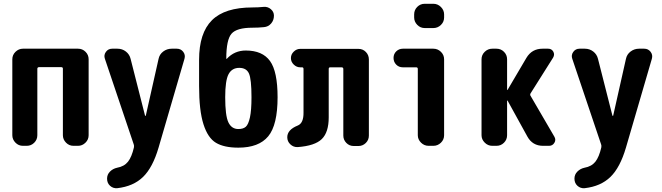

<svg xmlns="http://www.w3.org/2000/svg" viewBox="-20 -780 3540 1027"><path d="M397.5 -519.5Q420.9 -519.5 437.5 -502.9Q454.1 -486.3 454.1 -462.9V-56.6Q454.1 -33.2 437 -16.6Q419.9 0 397.5 0H373Q349.6 0 333 -17.1Q316.4 -34.2 316.4 -56.6V-413.1Q316.4 -420.9 306.6 -420.9H189.5Q180.7 -420.9 179.7 -413.1V-56.6Q179.7 -33.2 163.1 -16.6Q146.5 0 123 0H102.5Q79.1 0 62.5 -17.1Q45.9 -34.2 45.9 -56.6V-462.9Q45.9 -486.3 63 -502.9Q80.1 -519.5 102.5 -519.5Z M925.8 -519.5Q947.3 -519.5 960 -502.9Q972.7 -486.3 966.8 -465.8L828.1 9.8Q796.9 116.2 745.1 166.5Q693.4 216.8 607.4 226.6Q585 228.5 568.8 213.9Q552.7 199.2 552.7 175.8Q552.7 153.3 568.4 137.7Q584 122.1 606.4 117.2Q644.5 110.4 664.6 85Q684.6 59.6 696.3 8.8Q698.2 -1 695.3 -7.8L541 -465.8Q534.2 -485.4 546.4 -502.4Q558.6 -519.5 580.1 -519.5H608.4Q633.8 -519.5 653.3 -504.4Q672.9 -489.3 678.7 -464.8L755.9 -161.1Q756.8 -160.2 758.3 -160.2Q759.8 -160.2 759.8 -161.1L828.1 -464.8Q833 -489.3 853 -504.4Q873 -519.5 898.4 -519.5Z M1254.9 -89.8Q1281.2 -89.8 1294.9 -102.1Q1308.6 -114.3 1316.9 -151.9Q1325.2 -189.5 1325.2 -259.8Q1325.2 -357.4 1311.5 -387.2Q1297.9 -417 1259.8 -417Q1220.7 -417 1202.6 -383.3Q1184.6 -349.6 1184.6 -259.8Q1184.6 -161.1 1201.7 -125.5Q1218.8 -89.8 1254.9 -89.8ZM1294.9 -509.8Q1383.8 -509.8 1424.3 -453.6Q1464.8 -397.5 1464.8 -259.8Q1464.8 -111.3 1414.6 -50.8Q1364.3 9.8 1254.9 9.8Q1178.7 9.8 1135.3 -16.1Q1091.8 -42 1068.4 -115.2Q1044.9 -188.5 1044.9 -320.3V-460Q1044.9 -603.5 1113.8 -671.9Q1182.6 -740.2 1330.1 -740.2Q1360.4 -740.2 1390.6 -743.2Q1412.1 -745.1 1428.7 -731Q1445.3 -716.8 1445.3 -696.3Q1445.3 -671.9 1430.2 -654.3Q1415 -636.7 1391.6 -634.8Q1361.3 -631.8 1330.1 -631.8Q1246.1 -631.8 1218.3 -599.6Q1190.4 -567.4 1190.4 -466.8Q1190.4 -464.8 1191.4 -464.8Q1192.4 -464.8 1193.4 -465.8Q1234.4 -509.8 1294.9 -509.8Z M1897.5 -518.6Q1920.9 -518.6 1937 -502Q1953.1 -485.4 1953.1 -461.9V-54.7Q1953.1 -31.2 1936.5 -15.1Q1919.9 1 1897.5 1H1872.1Q1848.6 1 1832.5 -15.6Q1816.4 -32.2 1816.4 -54.7V-411.1Q1816.4 -419.9 1806.6 -419.9H1746.1Q1738.3 -419.9 1738.3 -411.1V-152.3Q1738.3 -72.3 1701.2 -36.1Q1664.1 0 1572.3 6.8Q1549.8 7.8 1533.2 -7.8Q1516.6 -23.4 1516.6 -45.9Q1516.6 -85.9 1572.3 -108.4Q1604.5 -121.1 1603.5 -178.7V-411.1Q1603.5 -419.9 1595.7 -419.9H1585.9Q1566.4 -419.9 1551.3 -434.6Q1536.1 -449.2 1536.1 -469.2Q1536.1 -489.3 1551.3 -503.9Q1566.4 -518.6 1585.9 -518.6Z M2297.9 -519.5Q2321.3 -519.5 2338.4 -502.9Q2355.5 -486.3 2355.5 -462.9V-56.6Q2355.5 -33.2 2338.4 -16.6Q2321.3 0 2297.9 0H2272.5Q2249 0 2231.9 -17.1Q2214.8 -34.2 2214.8 -56.6V-411.1Q2214.8 -419.9 2206.1 -419.9H2134.8Q2113.3 -419.9 2099.1 -434.6Q2085 -449.2 2085 -470.2Q2085 -491.2 2099.6 -505.4Q2114.3 -519.5 2134.8 -519.5ZM2297.9 -759.8Q2321.3 -759.8 2338.4 -742.7Q2355.5 -725.6 2355.5 -703.1V-686.5Q2355.5 -663.1 2338.4 -646.5Q2321.3 -629.9 2297.9 -629.9H2252Q2228.5 -629.9 2211.9 -647Q2195.3 -664.1 2195.3 -686.5V-703.1Q2195.3 -726.6 2211.9 -743.2Q2228.5 -759.8 2252 -759.8Z M2818.4 -266.6 2945.3 -48.8Q2955.1 -32.2 2945.3 -16.1Q2935.5 0 2917 0H2884.8Q2828.1 0 2800.8 -49.8L2695.3 -241.2Q2695.3 -242.2 2693.4 -242.2Q2692.4 -242.2 2692.4 -241.2V-56.6Q2692.4 -33.2 2675.8 -16.6Q2659.2 0 2635.7 0H2613.3Q2589.8 0 2572.8 -17.1Q2555.7 -34.2 2555.7 -56.6V-462.9Q2555.7 -486.3 2572.8 -502.9Q2589.8 -519.5 2613.3 -519.5H2635.7Q2659.2 -519.5 2675.8 -502.9Q2692.4 -486.3 2692.4 -462.9V-299.8Q2692.4 -298.8 2693.4 -298.8Q2695.3 -298.8 2695.3 -299.8L2795.9 -470.7Q2825.2 -519.5 2881.8 -519.5H2912.1Q2930.7 -519.5 2939.5 -503.9Q2948.2 -488.3 2938.5 -471.7L2818.4 -281.2Q2813.5 -273.4 2818.4 -266.6Z M3425.8 -519.5Q3447.3 -519.5 3460 -502.9Q3472.7 -486.3 3466.8 -465.8L3328.1 9.8Q3296.9 116.2 3245.1 166.5Q3193.4 216.8 3107.4 226.6Q3085 228.5 3068.8 213.9Q3052.7 199.2 3052.7 175.8Q3052.7 153.3 3068.4 137.7Q3084 122.1 3106.4 117.2Q3144.5 110.4 3164.6 85Q3184.6 59.6 3196.3 8.8Q3198.2 -1 3195.3 -7.8L3041 -465.8Q3034.2 -485.4 3046.4 -502.4Q3058.6 -519.5 3080.1 -519.5H3108.4Q3133.8 -519.5 3153.3 -504.4Q3172.9 -489.3 3178.7 -464.8L3255.9 -161.1Q3256.8 -160.2 3258.3 -160.2Q3259.8 -160.2 3259.8 -161.1L3328.1 -464.8Q3333 -489.3 3353 -504.4Q3373 -519.5 3398.4 -519.5Z"/></svg>

Font: Rounded Mgen+ 1mn bold
Style: Bold
Weight: 700
Designer: [Source Han Sans]
Ryoko NISHIZUKA  (kana & ideographs); Paul D. Hunt (Latin, Greek & Cyrillic); Wenlong ZHANG  (bopomofo
Version: Version 1.059.20150602